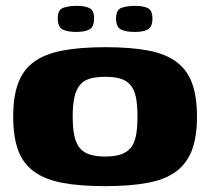

<svg xmlns="http://www.w3.org/2000/svg" viewBox="-20 -628 717 655"><path d="M338 7Q251 7 191.5 -4.5Q132 -16 95 -43.5Q58 -71 41.5 -116.5Q25 -162 25 -230Q25 -299 42 -344.5Q59 -390 96 -417Q133 -444 193 -455.5Q253 -467 340 -467Q427 -467 486.5 -455.5Q546 -444 582.5 -416.5Q619 -389 635.5 -343.5Q652 -298 652 -230Q652 -162 635 -116.5Q618 -71 581.5 -43.5Q545 -16 485 -4.5Q425 7 338 7ZM339 -94Q369 -94 390 -100.5Q411 -107 424.5 -122Q438 -137 443.5 -163.5Q449 -190 449 -230Q449 -271 443.5 -297Q438 -323 424.5 -338.5Q411 -354 390 -360Q369 -366 339 -366Q309 -366 287.5 -360Q266 -354 253 -338.5Q240 -323 234 -297Q228 -271 228 -230Q228 -190 234 -163.5Q240 -137 253 -122Q266 -107 287.5 -100.5Q309 -94 339 -94ZM439 -519Q411 -519 393.5 -527Q376 -535 376 -565Q376 -595 395 -601.5Q414 -608 441 -608Q468 -608 484 -600.5Q500 -593 500 -565Q500 -535 483.5 -527Q467 -519 439 -519ZM240 -519Q212 -519 194.5 -527Q177 -535 177 -566Q177 -595 196 -601.5Q215 -608 242 -608Q269 -608 285 -600.5Q301 -593 301 -566Q301 -535 284 -527Q267 -519 240 -519Z"/></svg>

Font: Genos Thin ExtraBold
Style: Regular
Weight: 800
Version: Version 1.010